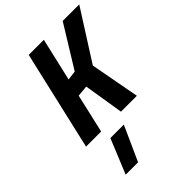

<svg xmlns="http://www.w3.org/2000/svg" viewBox="-278 -805 1239 1239"><g transform="rotate(-45 341.5 -185.5)"><path d="M118 309C118 309 231 309 231 309C231 309 338 72 338 72C338 72 215 72 215 72C215 72 118 309 118 309ZM529 0C529 0 466 -339 466 -339C466 -339 683 -680 683 -680C683 -680 532 -680 532 -680C532 -680 356 -394 356 -394C356 -394 292 -386 292 -386C292 -386 360 -680 360 -680C360 -680 222 -680 222 -680C222 -680 65 0 65 0C65 0 203 0 203 0C203 0 264 -266 264 -266C264 -266 340 -273 340 -273C340 -273 384 0 384 0C384 0 529 0 529 0Z"/></g></svg>

Font: My Font
Style: Bold Italic
Weight: 500
Version: Version 0.001